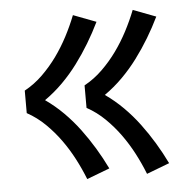

<svg xmlns="http://www.w3.org/2000/svg" viewBox="-43 -637 586 595"><g transform="rotate(-5 250.0 -340.0)"><path d="M391 -85Q378 -118 361.5 -149.5Q345 -181 324.5 -209.5Q304 -238 278.5 -263Q253 -288 222 -305V-375Q253 -392 278.5 -417Q304 -442 324.5 -470.5Q345 -499 361.5 -530.5Q378 -562 391 -595L462 -568Q446 -535 427 -503.5Q408 -472 386 -442.5Q364 -413 338 -387Q312 -361 282 -340Q312 -319 338 -293Q364 -267 386 -237.5Q408 -208 427 -176.5Q446 -145 462 -112ZM205 -85Q192 -118 175.5 -149.5Q159 -181 138.5 -209.5Q118 -238 92.5 -263Q67 -288 36 -305V-375Q67 -392 92.5 -417Q118 -442 138.5 -470.5Q159 -499 175.5 -530.5Q192 -562 205 -595L276 -568Q260 -535 241 -503.5Q222 -472 200 -442.5Q178 -413 152 -387Q126 -361 96 -340Q126 -319 152 -293Q178 -267 200 -237.5Q222 -208 241 -176.5Q260 -145 276 -112Z"/></g></svg>

Font: Iosevka SS18
Style: Regular
Weight: 400
Monospace: yes
Designer: Belleve Invis
Foundry: Belleve Invis
Version: Version 25.1.1; ttfautohint (v1.8.4)